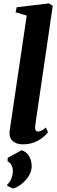

<svg xmlns="http://www.w3.org/2000/svg" viewBox="-20 -837 335 1128"><path d="M186.5 -97.5Q185 -80.5 189.5 -72.2Q194 -64 203.5 -64Q212 -64 222.5 -68.8Q233 -73.5 249.5 -88L262 -59.5Q250.5 -45.5 230.5 -29Q210.5 -12.5 181.2 -0.8Q152 11 112.5 11Q93 11 75.5 4.2Q58 -2.5 47 -17Q36 -31.5 36 -55Q36 -60 36.8 -67.5Q37.5 -75 38.8 -83.2Q40 -91.5 41 -97.5L137 -745.5L71.5 -765L78 -794.5L268 -817L290 -803ZM57.5 271 22.5 255 23 246.5Q38 234.5 47 211Q56 187.5 55.5 164Q55 148 47.5 133.2Q40 118.5 25 111.5V90.5L107 45.5Q136 55 150.8 80Q165.5 105 166 137.5Q166.5 168 150.2 195Q134 222 109 242Q84 262 57.5 271Z"/></svg>

Font: Merriweather 72pt ExtraBold
Style: Italic
Weight: 800
Italic angle: -7.8°
Version: Version 2.101